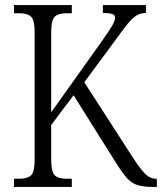

<svg xmlns="http://www.w3.org/2000/svg" viewBox="-20 -734 636 754"><path d="M35 0V-32H55Q87 -32 101.5 -45Q116 -58 116 -108V-606Q116 -655 102 -668.5Q88 -682 55 -682H35V-714H262V-682H241Q209 -682 195 -668.5Q181 -655 181 -605V-293L379 -571Q409 -613 420.5 -633Q432 -653 432 -665Q432 -675 421 -679Q410 -683 384 -683V-714H553V-683Q532 -683 516 -673Q500 -663 482.5 -642Q465 -621 441 -587L311 -411L502 -115Q531 -70 550.5 -51Q570 -32 592 -32H596V0H579Q542 0 519 -7.5Q496 -15 477.5 -36Q459 -57 434 -97L269 -360L181 -243V-111Q181 -59 195 -45.5Q209 -32 243 -32H262V0Z"/></svg>

Font: Noto Serif Bengali Condensed Light
Style: Regular
Weight: 300
Width: 3
Designer: Juan Bruce, Universal Thirst, Indian Type Foundry and the Monotype Design Team.
Foundry: Monotype Imaging Inc.
Version: Version 2.003; ttfautohint (v1.8.4.7-5d5b)